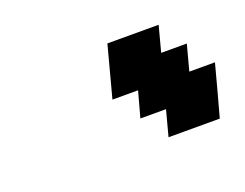

<svg xmlns="http://www.w3.org/2000/svg" viewBox="-55 -970 561 440"><g transform="rotate(-20 225.5 -750.0)"><path d="M292.5 -625H417.5Q423.3 -646 434.6 -687.7Q445.8 -729.5 451.2 -750H388.7L405.3 -812.5H342.8L359.4 -875H234.4Q229 -854 217.8 -812.5Q206.5 -771 201.2 -750H263.7L246.6 -687.5H309.1Z"/></g></svg>

Font: Faithful 32x
Style: Oblique
Weight: 400
Foundry: Faithful Resource Pack
Version: Version 1.0; January 27, 2023